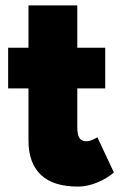

<svg xmlns="http://www.w3.org/2000/svg" viewBox="-20 -676 465 708"><path d="M85 -158V-350H10V-500H85V-656H265V-500H368V-350H265V-207Q265 -179 273 -167Q281 -155 300 -155Q308 -155 320 -160Q332 -165 339 -170L400 -40Q375 -18 338.5 -3Q302 12 268 12Q176 12 130.5 -31.5Q85 -75 85 -158Z"/></svg>

Font: Oak Sans Black
Style: Regular
Weight: 900
Designer: Erik Kennedy, Walven
Foundry: Erik Kennedy, Walven
Version: Version 1.000